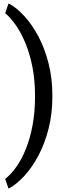

<svg xmlns="http://www.w3.org/2000/svg" viewBox="-20 -819 363 1065"><path d="M26.9 226.1 8.8 173.3Q42 147.5 71.8 105Q101.6 62.5 124.5 4.4Q147.5 -53.2 160.9 -125.7Q174.3 -198.2 174.3 -283.2V-289.6Q174.3 -373 160.4 -444.8Q146.5 -516.6 123 -574.7Q99.6 -632.8 70.1 -676Q40.5 -719.2 8.8 -746.1L26.9 -798.8H29.8Q72.3 -776.4 114.7 -730Q157.2 -683.6 192.9 -617.2Q228 -550.8 249.3 -467.8Q270.5 -384.8 270.5 -288.6V-284.2Q270.5 -187.5 249.3 -104.5Q228 -21.5 192.9 44.4Q157.2 110.8 114.7 157Q72.3 203.1 29.8 226.1Z"/></svg>

Font: Hanuman
Style: Regular
Weight: 400
Designer: Danh Hong
Foundry: Danh Hong
Version: Version 9.000